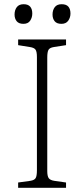

<svg xmlns="http://www.w3.org/2000/svg" viewBox="-20 -890 399 910"><path d="M66 0V-25L124 -33Q143 -36 149 -46Q155 -56 155 -84V-620Q155 -645 148.5 -654.5Q142 -664 122 -667L66 -676V-703H293V-676L235 -667Q216 -664 210 -654Q204 -644 204 -617V-80Q204 -55 211 -45.5Q218 -36 237 -33L293 -25V0ZM271 -777Q249 -777 239 -789.5Q229 -802 229 -821Q229 -842 239.5 -856Q250 -870 272 -870Q294 -870 304 -858.5Q314 -847 314 -826Q314 -807 303.5 -792Q293 -777 271 -777ZM91 -777Q69 -777 59 -789.5Q49 -802 49 -821Q49 -842 59.5 -856Q70 -870 92 -870Q113 -870 123 -858.5Q133 -847 133 -826Q133 -807 123 -792Q113 -777 91 -777Z"/></svg>

Font: Literata 18pt ExtraLight
Style: Regular
Weight: 250
Designer: Latin by Veronika Burian and Jose Scaglione. Greek by Irene Vlachou. Cyrillic by Vera Evstafieva.
Foundry: TypeTogether
Version: Version 3.103;gftools[0.9.29]